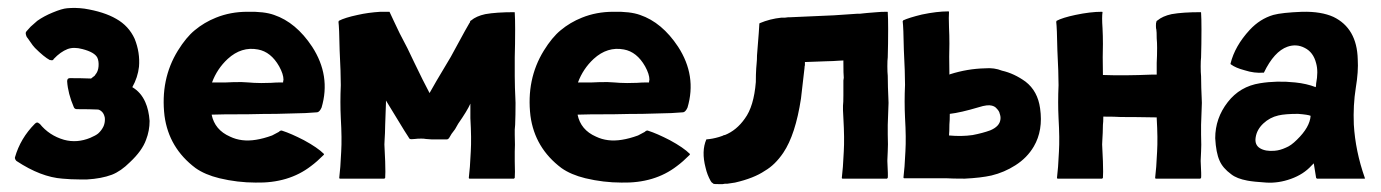

<svg xmlns="http://www.w3.org/2000/svg" viewBox="-20 -453 3516 489"><path d="M317 -231Q339 -218 350 -193Q359 -173 361 -145Q361 -120 352 -97Q342 -69 311 -40Q288 -17 265 -8Q238 2 202 4H182Q161 4 139 2Q84 -2 22 -43L21 -44L19 -47L18 -50V-51V-52Q32 -101 69 -138Q75 -144 80 -138H81Q105 -108 143 -97Q176 -88 210 -102Q224 -108 230 -113Q239 -121 244 -132Q248 -142 247 -153Q245 -163 240 -168Q235 -173 230 -174Q209 -175 177 -175H176Q170 -175 168 -180Q153 -215 151 -246Q151 -254 158 -254Q187 -254 212 -253L217 -257L221 -260L223 -263Q230 -271 231 -284Q232 -297 228 -306Q221 -320 190 -328Q168 -334 152 -328Q134 -321 117 -303Q115 -298 109 -300H108H107Q92 -308 69 -331Q64 -336 56 -348Q54 -351 51.5 -354.5Q49 -358 48 -359L47 -362L46 -364V-365V-366Q44 -370 49 -375L58 -385L75 -400Q92 -412 114 -421Q138 -431 151 -432Q172 -434 195 -431Q245 -423 276 -405Q308 -387 323 -354Q337 -319 334 -283Q331 -256 317 -231Z M805 -61V-60V-59Q787 -41 772 -30Q715 14 631 12Q585 12 539 1Q502 -8 478 -25Q410 -76 399 -158Q388 -251 433 -324Q454 -358 476 -376Q500 -396 530 -408Q567 -423 610 -423Q653 -424 678 -415Q734 -396 775 -334Q823 -260 799 -179Q794 -168 788 -167Q787 -167 758 -165Q749 -165 721 -164Q693 -163 684 -163Q652 -163 611 -162Q540 -162 519 -161Q527 -122 566 -105Q595 -91 632 -97Q651 -100 673 -108L690 -117Q695 -122 699 -120Q721 -113 754 -96Q789 -77 805 -61ZM560 -303Q533 -278 520 -243H555Q572 -244 595 -244Q600 -244 613 -243Q626 -242 627 -242Q642 -241 670 -242Q683 -243 693 -243H701Q701 -246 702 -250Q702 -264 691 -284Q670 -321 637 -327Q595 -335 560 -303Z M1291 -259Q1291 -246 1291.5 -229.5Q1292 -213 1292.5 -204.5Q1293 -196 1293 -191Q1293 -159 1292 -135L1291 -123V-110Q1292 -80 1291 -67V-45V-42Q1292 -10 1291 0L1289 2H1176Q1174 2 1174 0Q1177 -23 1179 -67Q1181 -100 1178 -152V-172V-189Q1170 -171 1147 -138L1139 -124L1130 -112Q1123 -99 1121 -99Q1120 -98 1118 -98H1091H1079L1065 -99Q1060 -100 1053 -100Q1043 -100 1036 -99Q1026 -98 1024 -99Q1023 -99 1019 -106L1010 -120L963 -197V-191Q963 -183 961 -135Q961 -126 960.5 -114.5Q960 -103 959.5 -96Q959 -89 959 -85Q959 -84 961 -42Q962 -10 961 0L959 2H846Q844 2 844 0Q847 -23 849 -67Q851 -100 848 -152Q846 -192 848 -236Q848 -267 845 -325Q844 -383 842 -398L843 -399V-400Q858 -408 891 -415Q917 -421 949 -423H972Q977 -412 983 -399.5Q989 -387 992.5 -379.5Q996 -372 998 -368Q1019 -329 1035 -294Q1058 -246 1074 -216Q1083 -233 1128 -308L1164 -374L1176 -395L1177 -396Q1177 -400 1180 -401Q1193 -412 1216 -417Q1244 -422 1290 -422Q1291 -422 1291 -421Q1292 -406 1292 -378Q1292 -340 1291 -307V-284Z M1737 -61V-60V-59Q1719 -41 1704 -30Q1647 14 1563 12Q1517 12 1471 1Q1434 -8 1410 -25Q1342 -76 1331 -158Q1320 -251 1365 -324Q1386 -358 1408 -376Q1432 -396 1462 -408Q1499 -423 1542 -423Q1585 -424 1610 -415Q1666 -396 1707 -334Q1755 -260 1731 -179Q1726 -168 1720 -167Q1719 -167 1690 -165Q1681 -165 1653 -164Q1625 -163 1616 -163Q1584 -163 1543 -162Q1472 -162 1451 -161Q1459 -122 1498 -105Q1527 -91 1564 -97Q1583 -100 1605 -108L1622 -117Q1627 -122 1631 -120Q1653 -113 1686 -96Q1721 -77 1737 -61ZM1492 -303Q1465 -278 1452 -243H1487Q1504 -244 1527 -244Q1532 -244 1545 -243Q1558 -242 1559 -242Q1574 -241 1602 -242Q1615 -243 1625 -243H1633Q1633 -246 1634 -250Q1634 -264 1623 -284Q1602 -321 1569 -327Q1527 -335 1492 -303Z M2241 -260Q2241 -247 2241.5 -230.5Q2242 -214 2242.5 -205Q2243 -196 2243 -191Q2243 -183 2241 -135V-123V-110Q2242 -82 2241 -68L2240 -45V-42Q2242 -5 2241 0L2239 2H2126Q2124 2 2124 0Q2127 -23 2129 -67Q2131 -100 2128 -152L2127 -172V-184Q2128 -191 2128 -210V-236V-248L2129 -255Q2128 -264 2128 -294V-299Q2124 -299 2117.5 -298.5Q2111 -298 2101.5 -297.5Q2092 -297 2085 -297L2058 -296L2030 -295V-287Q2029 -284 2029 -280L2020 -202Q2006 -110 1975 -64Q1954 -33 1928 -18Q1900 1 1852 12L1832 15H1830H1826L1820 16H1815Q1798 16 1797 15L1796 14Q1794 13 1792.5 11.5Q1791 10 1790 8Q1781 -8 1777 -26Q1766 -68 1779 -98Q1794 -99 1811 -104L1820 -107L1824 -109H1826Q1856 -121 1877 -151Q1900 -182 1905 -244Q1905 -264 1906 -279L1907 -291Q1908 -300 1908 -312Q1914 -386 1914 -393L1915 -394Q1941 -405 1970 -408H1979L1987 -409H1991Q1998 -409 2104 -414L2163 -418H2170L2179 -419L2189 -420L2214 -422Q2223 -423 2240 -423Q2241 -423 2241 -422Q2242 -407 2242 -379Q2242 -340 2241 -307Q2240 -300 2240 -284Q2240 -269 2241 -260Z M2502 -121Q2526 -131 2528 -149Q2529 -156 2526 -164Q2525 -170 2518 -177Q2514 -182 2506 -184Q2495 -187 2473 -180Q2426 -166 2399 -163Q2399 -146 2398 -136Q2398 -117 2397 -108Q2429 -105 2457 -109Q2483 -114 2502 -121ZM2592 -245Q2623 -221 2629 -177Q2637 -121 2613 -80Q2596 -51 2566 -32Q2538 -14 2505 -6Q2478 0 2437 2Q2405 2 2390 1H2283Q2281 1 2281 -1Q2284 -24 2286 -68Q2288 -102 2285 -153Q2283 -194 2285 -237Q2285 -268 2282 -326Q2281 -384 2279 -399L2280 -400V-401Q2295 -408 2328 -416Q2366 -424 2395 -424Q2397 -424 2397 -423Q2396 -411 2397 -383Q2398 -364 2398 -342Q2397 -314 2398 -263L2400 -264Q2444 -278 2489 -279Q2512 -281 2532 -273Q2563 -266 2592 -245Z M3039 -259Q3039 -246 3039.5 -229.5Q3040 -213 3040.5 -204.5Q3041 -196 3041 -191Q3041 -183 3039 -135V-123V-110Q3040 -80 3039 -67L3038 -45V-42Q3040 -5 3039 0L3037 2H2924Q2922 2 2922 0Q2925 -23 2927 -67Q2929 -100 2926 -152V-154Q2871 -155 2834 -155Q2821 -156 2790 -156Q2790 -142 2789 -135Q2789 -126 2788.5 -114.5Q2788 -103 2787.5 -96Q2787 -89 2787 -85Q2787 -84 2789 -42Q2790 -10 2789 0L2787 2H2674Q2672 2 2672 0Q2675 -23 2677 -67Q2679 -100 2676 -152Q2674 -192 2676 -236Q2676 -267 2673 -325Q2672 -383 2670 -398L2671 -399V-400Q2686 -408 2719 -415Q2757 -423 2786 -423Q2788 -423 2788 -422Q2786 -410 2788 -381Q2789 -362 2789 -341Q2788 -313 2789 -262Q2843 -260 2914 -263H2926V-293Q2927 -311 2927 -331Q2927 -345 2926 -355Q2926 -373 2925 -378Q2924 -380 2924 -387Q2924 -396 2925 -396Q2925 -400 2928 -401Q2941 -412 2964 -417Q2992 -422 3038 -422Q3039 -422 3039 -421Q3040 -406 3040 -378Q3040 -340 3039 -307Q3038 -299 3038 -284Q3038 -268 3039 -259Z M3456 0Q3458 2 3454 2H3334L3332 0L3326 -37L3320 -31Q3300 -9 3268 2.5Q3236 14 3205 12Q3173 10 3157 7Q3130 2 3116 -9Q3094 -25 3086 -44Q3077 -64 3075 -101Q3075 -152 3107 -193Q3138 -233 3189 -241Q3232 -248 3279 -243Q3308 -240 3331 -231Q3332 -235 3332 -240Q3338 -271 3332 -292Q3325 -320 3303 -331Q3282 -342 3259 -334Q3225 -322 3199 -268H3198Q3175 -266 3150 -274Q3127 -280 3115 -289L3114 -290V-291Q3125 -336 3163 -377Q3189 -405 3223 -415Q3245 -421 3297 -423Q3345 -424 3376 -410Q3436 -381 3438 -302Q3440 -271 3433 -229Q3426 -185 3428 -136Q3432 -68 3456 0ZM3283 -97Q3316 -129 3318 -158Q3312 -161 3286 -163Q3253 -163 3236 -159Q3214 -154 3197.5 -138.5Q3181 -123 3178 -103Q3175 -84 3189 -75.5Q3203 -67 3226 -69Q3240 -70 3255 -77Q3268 -82 3283 -97Z"/></svg>

Font: Tovari Sans
Style: Bold
Weight: 700
Designer: Verneri Kontto, Denis Ignatov
Foundry: Verneri Kontto
Version: Version 1.10 May 7, 2019